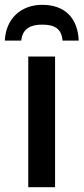

<svg xmlns="http://www.w3.org/2000/svg" viewBox="-46 -775 346 795"><path d="M129 -755C39 -755 -22 -696 -26 -607H42C47 -658 83 -673 128 -673C178 -673 209 -658 213 -607H280C276 -701 222 -755 129 -755ZM182 0V-541H71V0Z"/></svg>

Font: Noto Sans UI SemiCondensed Medium
Style: Regular
Weight: 500
Width: 4
Designer: Monotype Design Team
Foundry: Monotype Imaging Inc.
Version: Version 1.901